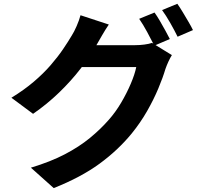

<svg xmlns="http://www.w3.org/2000/svg" viewBox="-20 -884 1040 993"><path d="M779.1 -819.2Q792.1 -801.4 806.7 -776.3Q821.3 -751.1 835.1 -726.1Q849 -701.1 858.4 -682.2L778.1 -647.9Q762.6 -678.7 741.2 -718.3Q719.8 -757.9 699.8 -786.7ZM897.2 -864.4Q910.5 -845.6 925.7 -820.3Q940.9 -795 955.2 -770.5Q969.6 -746 978 -728.4L898.5 -694.1Q883.1 -725.7 860.9 -764.8Q838.6 -803.9 818.2 -831.9ZM868.9 -599.1Q860.2 -585.1 851.2 -565.8Q842.3 -546.5 835.6 -527.4Q822.6 -483.1 798.9 -426.6Q775.3 -370.1 741 -309.8Q706.6 -249.6 661.1 -193.5Q589.8 -106.7 494.3 -37Q398.7 32.8 257.9 88.8L139.7 -16.8Q241.9 -47.6 315.9 -86.4Q389.8 -125.1 444.7 -170.2Q499.6 -215.3 542.7 -264.5Q577.3 -303.5 606.5 -352.8Q635.6 -402.1 656.4 -451.1Q677.3 -500.1 684.6 -537H347.7L393.7 -650.4Q407.1 -650.4 436.8 -650.4Q466.6 -650.4 504 -650.4Q541.3 -650.4 577.9 -650.4Q614.5 -650.4 642.1 -650.4Q669.7 -650.4 679.4 -650.4Q702.7 -650.4 726.3 -653.5Q750 -656.6 766.3 -662.1ZM542.8 -757.1Q524.9 -730.9 507.8 -701.1Q490.6 -671.2 481.5 -655.3Q447.9 -595.2 398.1 -530.5Q348.2 -465.7 285.5 -405.2Q222.9 -344.8 151 -295.3L39 -378.5Q104.6 -418.6 155 -461.6Q205.4 -504.6 242.3 -547.4Q279.2 -590.1 305.9 -629.4Q332.6 -668.7 351.3 -700.5Q363.1 -718.7 376.4 -749.2Q389.7 -779.8 396.4 -805.2Z"/></svg>

Font: Noto Sans JP
Style: Regular
Weight: 100
Designer: Ryoko NISHIZUKA 西塚涼子 (kana, bopomofo & ideographs); Paul D. Hunt (Latin, Greek & Cyrillic); Sandoll Communications 산돌커뮤니
Foundry: Adobe
Version: Version 2.004;hotconv 1.0.118;makeotfexe 2.5.65603